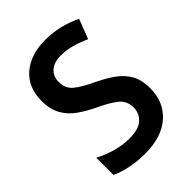

<svg xmlns="http://www.w3.org/2000/svg" viewBox="-214 -823 932 932"><g transform="rotate(-45 252.0 -357.0)"><path d="M223 10Q173 10 126.5 1Q80 -8 41 -26V-144Q86 -121 131.5 -108.5Q177 -96 221 -96Q284 -96 313 -122Q342 -148 342 -189Q342 -234 309 -260.5Q276 -287 209 -318Q168 -338 131 -363.5Q94 -389 71 -428.5Q48 -468 48 -528Q48 -619 108.5 -671.5Q169 -724 270 -724Q322 -724 368.5 -712.5Q415 -701 459 -680L420 -579Q380 -597 343.5 -607Q307 -617 271 -617Q223 -617 197.5 -594Q172 -571 172 -532Q172 -488 203 -462.5Q234 -437 300 -406Q352 -381 388.5 -354Q425 -327 445 -290Q465 -253 465 -198Q465 -103 401 -46.5Q337 10 223 10Z"/></g></svg>

Font: Noto Sans SemiCondensed SemiBold
Style: Regular
Weight: 600
Width: 4
Designer: Monotype Design Team
Foundry: Monotype Imaging Inc.
Version: Version 2.013; ttfautohint (v1.8.4.7-5d5b)